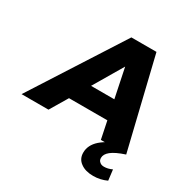

<svg xmlns="http://www.w3.org/2000/svg" viewBox="-272 -878 1262 1292"><g transform="rotate(30 359.0 -232.0)"><path d="M548 0 520 -136H222L141 0H-68L381 -700H576L745 0ZM309 -282H490L443 -509ZM624 236C583 236 550 227 525 208C500 190 488 165 488 133C488 94 505 59 540 28C575 -2 622 -27 682 -46L745 0C696 16 661 33 640 50C619 67 609 85 609 104C609 117 613 127 622 134C630 142 641 146 656 146C676 146 697 141 718 131L728 213C696 228 661 236 624 236Z"/></g></svg>

Font: My Font
Style: Italic
Weight: 500
Designer: Julieta Ulanovsky
Foundry: Julieta Ulanovsky
Version: ""